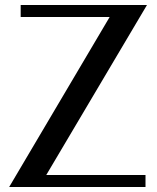

<svg xmlns="http://www.w3.org/2000/svg" viewBox="-20 -746 626 766"><path d="M566.4 -726.1 164.6 -47.9H560.5V0H16.6L417.5 -678.2H62.5V-726.1Z"/></svg>

Font: Federov2
Style: Regular
Weight: 400
Designer: Olexa M. Volochay | Cyreal.org
Foundry: Olexa M. Volochay | Cyreal.org
Version: Version 1.000